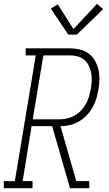

<svg xmlns="http://www.w3.org/2000/svg" viewBox="-54 -989 574 1009"><path d="M-34 0V-37H24L134 -698H81V-735H314Q340 -735 365.5 -729Q391 -723 411.5 -708Q432 -693 444.5 -671Q457 -649 463 -624Q469 -599 468.5 -572Q468 -545 463 -518Q459 -494 452 -470Q445 -446 432 -423.5Q419 -401 400.5 -382Q382 -363 359.5 -350Q337 -337 312.5 -331.5Q288 -326 264 -326L347 -37H415V0H314L220 -326H112L65 -37H117V0ZM118 -362H259Q280 -362 300.5 -367Q321 -372 339.5 -382.5Q358 -393 373 -409.5Q388 -426 398.5 -445Q409 -464 414.5 -484Q420 -504 424 -524Q427 -545 428 -566Q429 -587 425 -606.5Q421 -626 412.5 -644Q404 -662 389 -674.5Q374 -687 354.5 -692.5Q335 -698 314 -698H174ZM305 -807 213 -944 250 -966 332 -836 456 -969 488 -941 350 -807Z"/></svg>

Font: Iosevka Slab Extralight
Style: Italic
Weight: 200
Italic angle: -9°
Monospace: yes
Designer: Belleve Invis
Foundry: Belleve Invis
Version: Version 11.1.1; ttfautohint (v1.8.3)